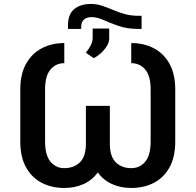

<svg xmlns="http://www.w3.org/2000/svg" viewBox="-20 -926 974 956"><path d="M670.1 -847.3H685V-782H669.4Q613.3 -782 570.8 -796.7Q528.4 -811.4 495.6 -826.2Q462.7 -840.9 435.4 -840.9Q413 -840.9 398.6 -829.2Q384.2 -817.5 384.2 -791.2V-782H318.5V-799.7Q318.5 -854.4 349.1 -880.3Q379.6 -906.2 433.2 -906.2Q462 -906.2 488.3 -897.4Q514.6 -888.5 542.1 -876.8Q569.6 -865.1 600.7 -856.2Q631.7 -847.3 670.1 -847.3ZM447.1 -636.4 407.3 -663.4Q423.3 -683.6 432.4 -701.3Q441.4 -719.1 441.4 -737.2V-784.1H523.8V-734.4Q523.8 -715.2 511.5 -695.8Q499.3 -676.5 481.5 -660.7Q463.8 -644.9 447.1 -636.4ZM300.1 -711.6V-611.5Q258.2 -611.5 231.4 -579.9Q204.5 -548.3 204.5 -480.5V-221.2Q204.5 -153.1 231.4 -120.9Q258.2 -88.8 300.1 -88.8Q348.7 -88.8 378.2 -118.1Q407.7 -147.4 407.7 -209.5V-398.8H527V-209.5Q527 -147.4 556.3 -118.1Q585.6 -88.8 633.5 -88.8Q676.1 -88.8 703.1 -120.9Q730.1 -153.1 730.1 -221.2V-480.5Q730.1 -548.3 703.1 -579.9Q676.1 -611.5 633.5 -611.5V-711.6Q696.7 -711.6 746.3 -685.5Q795.8 -659.4 824.2 -608.1Q852.6 -556.8 852.6 -480.5V-221.2Q852.6 -144.2 824.2 -92.9Q795.8 -41.5 746.3 -15.8Q696.7 9.9 633.5 9.9Q580.6 9.9 537.5 -9.6Q494.3 -29.1 467 -67.5Q439.3 -29.1 396.1 -9.6Q353 9.9 300.1 9.9Q237.2 9.9 187.7 -15.8Q138.1 -41.5 109.6 -92.9Q81 -144.2 81 -221.2V-480.5Q81 -556.8 109.6 -608.1Q138.1 -659.4 187.7 -685.5Q237.2 -711.6 300.1 -711.6Z"/></svg>

Font: Interface Medium
Style: Regular
Weight: 500
Designer: Rasmus Andersson
Foundry: rsms
Version: Version 1.8